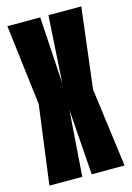

<svg xmlns="http://www.w3.org/2000/svg" viewBox="-106 -730 540 786"><g transform="rotate(-15 163.5 -337.5)"><path d="M3.5 0 47.6 -334 6.2 -675H145.5L162.8 -390.2L180.2 -675H319.5L277.9 -334L322 0H182.8L162.8 -277.8L142.8 0Z"/></g></svg>

Font: Anybody UltraCondensed Thin
Style: Regular
Weight: 100
Width: 1
Designer: Tyler Finck
Foundry: Etcetera Type Company
Version: Version 1.110